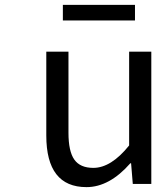

<svg xmlns="http://www.w3.org/2000/svg" viewBox="-20 -755 647 788"><path d="M170 -199V-543H261V-210Q261 -134 285 -100Q309 -66 363 -66Q436 -66 510 -158V-543H601V0H525L518 -85H515Q429 13 335 13Q170 13 170 -199ZM238 -671V-735H534V-671Z"/></svg>

Font: Source Han Sans Regular
Style: Regular
Weight: 400
Designer: Ryoko NISHIZUKA  (kana & ideographs); Paul D. Hunt (Latin, Greek & Cyrillic); Wenlong ZHANG  (bopomofo); Sandoll Communi
Foundry: Adobe Systems Incorporated
Version: Version 1.00 January 18, 2024, initial release